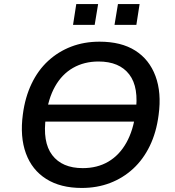

<svg xmlns="http://www.w3.org/2000/svg" viewBox="-20 -920 863 949"><path d="M160 -319 172 -403H716L703 -319ZM384 9Q279 9 208.5 -35.5Q138 -80 108 -162Q78 -244 93 -355Q104 -439 136 -506Q168 -573 218 -619Q268 -665 332 -689.5Q396 -714 472 -714Q579 -714 648.5 -670Q718 -626 748.5 -544Q779 -462 764 -352Q753 -266 720.5 -199Q688 -132 638 -86Q588 -40 524 -15.5Q460 9 384 9ZM389 -89Q461 -89 515.5 -121Q570 -153 604.5 -214.5Q639 -276 650 -362Q668 -488 619 -552Q570 -616 467 -616Q396 -616 341 -584.5Q286 -553 252 -492.5Q218 -432 207 -344Q189 -218 238 -153.5Q287 -89 389 -89ZM546 -797 563 -900H670L654 -797ZM341 -797 357 -900H465L448 -797Z"/></svg>

Font: Nunito Sans 7pt SemiBold
Style: Italic
Weight: 600
Italic angle: -9°
Designer: Vernon Adams
Foundry: Vernon Adams
Version: Version 3.101;gftools[0.9.27]